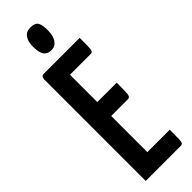

<svg xmlns="http://www.w3.org/2000/svg" viewBox="-302 -905 909 909"><g transform="rotate(-45 153.0 -450.0)"><path d="M35 0V-681Q35 -681 37.5 -690.5Q40 -700 54 -700H293Q293 -659 292.5 -640Q292 -621 288 -615Q284 -609 275 -609H137V-91H287Q287 -49 286.5 -29.5Q286 -10 282 -5Q278 0 269 0ZM44 -333V-426H267Q267 -369 265 -351Q263 -333 249 -333ZM157 -753Q133 -753 120 -769Q107 -785 107 -828Q107 -860 120.5 -880Q134 -900 163 -900Q192 -900 202 -885Q212 -870 212 -832Q212 -795 197.5 -774Q183 -753 157 -753Z"/></g></svg>

Font: Yanone Kaffeesatz SemiBold
Style: Regular
Weight: 600
Designer: Yanone (Cyrillic: Daniel Pouzeot, Huerta Tipografica, and Cyreal)
Foundry: Yanone
Version: Version 2.003